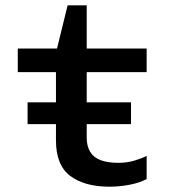

<svg xmlns="http://www.w3.org/2000/svg" viewBox="-20 -694 640 724"><path d="M393 10Q299 10 245 -30.5Q191 -71 191 -165V-422H47V-511H195L235 -674H307V-511H533V-422H307V-175Q307 -143 320 -121.5Q333 -100 359.5 -90Q386 -80 427 -80Q458 -80 485.5 -88Q513 -96 533 -106V-19Q508 -5 469.5 2.5Q431 10 393 10ZM84 -226V-308H474V-226Z"/></svg>

Font: Chivo Mono Medium
Style: Regular
Weight: 500
Monospace: yes
Designer: Hector Gatti
Foundry: Omnibus-Type
Version: Version 1.008